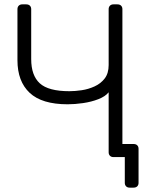

<svg xmlns="http://www.w3.org/2000/svg" viewBox="-20 -720 690 880"><path d="M500 0Q490 0 484 -6Q478 -12 478 -22V-297Q463 -278 431 -265.5Q399 -253 361 -247.5Q323 -242 290 -242Q172 -242 116 -294.5Q60 -347 60 -444V-678Q60 -688 66 -694Q72 -700 82 -700H100Q111 -700 117 -694Q123 -688 123 -678V-449Q123 -374 162.5 -338Q202 -302 298 -302Q324 -302 354.5 -306.5Q385 -311 413.5 -324Q442 -337 460 -360.5Q478 -384 478 -422V-678Q478 -688 484 -694Q490 -700 500 -700H518Q529 -700 535 -694Q541 -688 541 -678V-22Q541 -12 535 -6Q529 0 518 0ZM574 140Q564 140 558 134Q552 128 552 118V0H509L479 -60H592Q603 -60 609 -54Q615 -48 615 -38V118Q615 128 609 134Q603 140 592 140Z"/></svg>

Font: Rubik Light Light
Style: Regular
Weight: 300
Version: Version 2.101